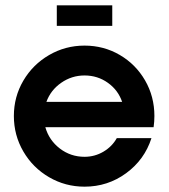

<svg xmlns="http://www.w3.org/2000/svg" viewBox="-20 -692 633 720"><path d="M32 -257Q32 -329 67.5 -389.5Q103 -450 164 -485.5Q225 -521 297 -521Q369 -521 429 -486Q489 -451 524 -390.5Q559 -330 559 -257Q559 -236 556 -215H150Q164 -166 204.5 -135Q245 -104 297 -104Q335 -104 367.5 -123Q400 -142 418 -174H548Q522 -93 453 -42.5Q384 8 297 8Q225 8 164 -27.5Q103 -63 67.5 -124Q32 -185 32 -257ZM438 -310Q423 -354 384.5 -381.5Q346 -409 297 -409Q249 -409 209.5 -381.5Q170 -354 154 -310ZM193 -672H401V-595H193Z"/></svg>

Font: Lineal Medium
Style: Regular
Weight: 600
Designer: Created by Frank Adebiaye with contributions from Anton Moglia & Ariel Martín Pérez
Created by Frank ADEBIAYE with FontF
Foundry: Velvetyne Type Foundry
Version: Version 2.000